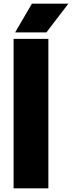

<svg xmlns="http://www.w3.org/2000/svg" viewBox="-20 -1018 390 1038"><path d="M53.5 0V-808H241.5V0ZM62 -843 152.5 -998H349.5L231 -843Z"/></svg>

Font: Encode Sans ExtraBold
Style: Regular
Weight: 800
Designer: Multiple Designers
Foundry: Impallari Type
Version: Version 2.000